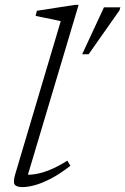

<svg xmlns="http://www.w3.org/2000/svg" viewBox="-20 -754 512 784"><path d="M228 -667.5Q219 -670 200.2 -673.8Q181.5 -677.5 160.8 -681.8Q140 -686 125.5 -689L130.5 -710L285 -734H301L88 -20.5L76 -41Q96.5 -39 122.5 -42.8Q148.5 -46.5 181.5 -59.5Q214.5 -72.5 255 -98L267.5 -77Q222 -42 185 -23.2Q148 -4.5 119.8 2.8Q91.5 10 72 10Q46.5 10 39.8 -0.8Q33 -11.5 42 -42ZM315.5 -532.5 404.5 -724H471.5L468 -712L342 -532.5Z"/></svg>

Font: Newsreader 9pt Light
Style: Italic
Weight: 300
Italic angle: -17°
Designer: Hugues Gentile
Foundry: Production Type
Version: Version 1.003